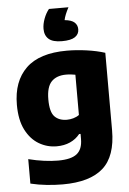

<svg xmlns="http://www.w3.org/2000/svg" viewBox="-66 -860 765 1138"><g transform="rotate(-5 316.5 -291.5)"><path d="M261 230Q215.5 230 166.2 225Q117 220 69.5 208.5V63Q117 75 162 81Q207 87 245.5 87Q323 87 357.2 59.8Q391.5 32.5 391.5 -29V-59H383Q359.5 -29.5 324.5 -13.8Q289.5 2 244.5 2Q188 2 139.2 -26.8Q90.5 -55.5 60.5 -114.2Q30.5 -173 30.5 -263.5Q30.5 -403 110 -480.2Q189.5 -557.5 353.5 -557.5Q409.5 -557.5 470.5 -549Q531.5 -540.5 579.5 -525V-64.5Q579.5 90.5 501 160.2Q422.5 230 261 230ZM318.5 -149.5Q337.5 -149.5 357 -155Q376.5 -160.5 391.5 -171.5V-411Q380 -413 366 -414.8Q352 -416.5 336.5 -416.5Q280 -416.5 249.5 -385Q219 -353.5 219 -279Q219 -204 245.5 -176.8Q272 -149.5 318.5 -149.5ZM330 -616Q275.5 -616 251.2 -637.5Q227 -659 227 -698Q227 -726.5 239 -758.5Q251 -790.5 269.5 -813H385.5Q362 -769 356 -739Q397 -735 414.5 -719Q432 -703 432 -678Q432 -649 407.8 -632.5Q383.5 -616 330 -616Z"/></g></svg>

Font: Encode Sans XBd
Style: Regular
Weight: 800
Designer: Multiple Designers
Foundry: Impallari Type
Version: Version 3.002; ttfautohint (v1.8.3) -l 8 -r 50 -G 200 -x 14 